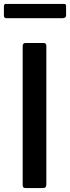

<svg xmlns="http://www.w3.org/2000/svg" viewBox="-28 -962 358 982"><path d="M196 -742Q209 -742 209 -727V-19Q209 -8 204.5 -4Q200 0 188 0H106Q95 0 91.5 -3.5Q88 -7 88 -16V-727Q88 -742 102 -742ZM310 -931V-884Q310 -869 292 -869H5Q-2 -869 -5 -872.5Q-8 -876 -8 -883V-930Q-8 -942 2 -942H300Q310 -942 310 -931Z"/></svg>

Font: Libre Franklin Medium
Style: Regular
Weight: 500
Designer: Pablo Impallari, Rodrigo Fuenzalida, Nhung Nguyen
Foundry: Impallari Type
Version: Version 3.000